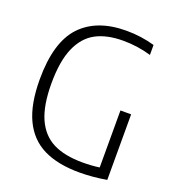

<svg xmlns="http://www.w3.org/2000/svg" viewBox="-136 -857 886 970"><g transform="rotate(20 307.0 -372.0)"><path d="M545 -360V-7.5Q468.5 5.5 400 5.5Q283 5.5 206 -32.5Q129 -70.5 89.8 -153Q50.5 -235.5 50.5 -369Q50.5 -568.5 135.5 -658.8Q220.5 -749 379.5 -749Q458 -749 531.5 -728V-674.5Q458.5 -696 381 -696Q293.5 -696 234.8 -664.8Q176 -633.5 144.5 -561.2Q113 -489 113 -369Q113 -251.5 144.5 -181Q176 -110.5 238 -79Q300 -47.5 397.5 -47.5Q445.5 -47.5 487.5 -53.5V-360Z"/></g></svg>

Font: Encode Sans Semi Condensed Light
Style: Regular
Weight: 300
Width: 4
Designer: Multiple Designers
Foundry: Impallari Type
Version: Version 2.000